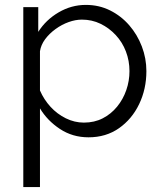

<svg xmlns="http://www.w3.org/2000/svg" viewBox="-20 -550 657 783"><path d="M341 10Q276 10 224.5 -24Q173 -58 143 -108V213H75V-521H136V-420Q167 -469 219 -499.5Q271 -530 330 -530Q384 -530 429 -507.5Q474 -485 507 -447Q540 -409 558.5 -360.5Q577 -312 577 -260Q577 -187 547.5 -125.5Q518 -64 465 -27Q412 10 341 10ZM322 -50Q365 -50 399 -67.5Q433 -85 457.5 -115Q482 -145 495 -182.5Q508 -220 508 -260Q508 -302 493.5 -340Q479 -378 452 -407Q425 -436 390 -453Q355 -470 314 -470Q288 -470 260 -460Q232 -450 206.5 -431.5Q181 -413 164 -390Q147 -367 143 -341V-181Q159 -144 186 -114.5Q213 -85 248.5 -67.5Q284 -50 322 -50Z"/></svg>

Font: Raleway Thin
Style: Regular
Weight: 400
Version: Version 4.026